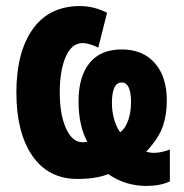

<svg xmlns="http://www.w3.org/2000/svg" viewBox="-20 -580 608 633"><path d="M244 -560Q289 -560 333 -538L304 -423Q290 -430 276.5 -434Q263 -438 253 -438Q216 -438 196.5 -392.5Q177 -347 177 -274Q177 -203 197.5 -157Q218 -111 253 -111Q261 -111 268 -113Q254 -137 246.5 -171Q239 -205 239 -247Q239 -327 275 -372Q311 -417 381 -417Q451 -417 490.5 -372Q530 -327 530 -248Q530 -203 517 -164Q504 -125 462 -80Q464 -79 472 -77.5Q480 -76 487 -76Q499 -76 513 -79Q527 -82 540 -87V18Q508 33 463 33Q393 33 337 -6Q296 10 236 10Q139 10 86.5 -66.5Q34 -143 34 -275Q34 -408 88 -484Q142 -560 244 -560ZM381 -308Q349 -308 349 -240Q349 -213 356 -187.5Q363 -162 376 -144Q393 -156 402.5 -183Q412 -210 412 -243Q412 -308 381 -308Z"/></svg>

Font: Noto Sans ExtraCondensed ExtraBold
Style: Regular
Weight: 800
Width: 2
Designer: Monotype Design Team
Foundry: Monotype Imaging Inc.
Version: Version 2.013; ttfautohint (v1.8.4.7-5d5b)